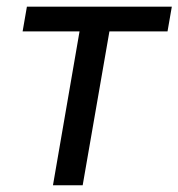

<svg xmlns="http://www.w3.org/2000/svg" viewBox="-20 -548 528 568"><path d="M475.6 -455.1H303.7L224.6 0H136.7L215.3 -455.1H46.9L59.6 -528.3H488.3Z"/></svg>

Font: Roboto
Style: Italic
Weight: 400
Italic angle: -12°
Designer: Google
Version: Version 2.134; 2016; ttfautohint (v1.6)